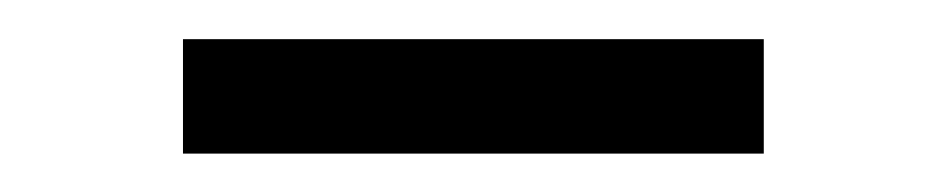

<svg xmlns="http://www.w3.org/2000/svg" viewBox="-20 -362 493 100"><path d="M377.8 -341.6V-282H75.3V-341.6Z"/></svg>

Font: Inter Light BETA
Style: Regular
Weight: 300
Designer: Rasmus Andersson
Foundry: rsms
Version: Version 3.011;git-f93a4a705